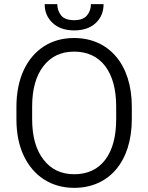

<svg xmlns="http://www.w3.org/2000/svg" viewBox="-20 -906 723 936"><path d="M622.6 -385.7C622.6 -591.8 511.2 -720.7 340.8 -720.7C285.2 -720.7 236.3 -707 194.3 -680.2C109.9 -625.5 60.1 -522.9 60.1 -385.7V-325.2C60.1 -256.3 71.8 -197.3 95.7 -147C143.1 -46.9 230.5 9.8 341.8 9.8C512.2 9.8 622.6 -119.1 622.6 -325.2ZM546.4 -325.2C546.4 -240.7 528.8 -174.8 493.2 -127.4C457.5 -80.1 406.7 -56.6 341.8 -56.6C278.8 -56.6 229 -80.1 192.4 -127.4C155.3 -174.8 136.7 -240.7 136.7 -325.2V-386.7C136.7 -471.2 155.3 -536.6 191.9 -584C228.5 -630.9 277.8 -654.3 340.8 -654.3C405.8 -654.3 456.5 -630.9 492.7 -584C528.3 -536.6 546.4 -471.2 546.4 -386.7ZM423.3 -885.7C423.3 -864.7 417 -846.7 404.3 -831.1C391.6 -815.4 370.6 -807.6 341.8 -807.6C311.5 -807.6 290 -815.4 277.8 -831.1C265.6 -846.7 259.3 -864.7 259.3 -885.7H197.8C197.8 -848.1 210.9 -817.9 236.8 -793.9C262.7 -770 297.4 -757.8 341.8 -757.8C386.2 -757.8 421.4 -770 446.8 -793.9C472.2 -817.9 484.9 -848.1 484.9 -885.7Z"/></svg>

Font: Vazirmatn Light
Style: Regular
Weight: 300
Designer: Saber Rastikerdar
Foundry: Saber Rastikerdar
Version: Version 33.003